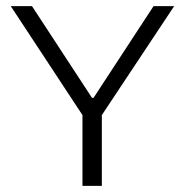

<svg xmlns="http://www.w3.org/2000/svg" viewBox="-20 -604 601 624"><path d="M248 0H311V-230L546 -584H479L284 -286H279L84 -584H15L248 -230Z"/></svg>

Font: Saira UNSAM Light SC
Style: Regular
Weight: 300
Designer: Hector Gatti with collaboration of the Omnibus-Type team
Foundry: Omnibus-Type
Version: Version 1.072;PS 001.072;hotconv 1.0.88;makeotf.lib2.5.64775